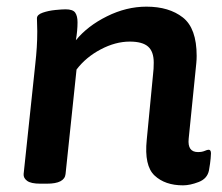

<svg xmlns="http://www.w3.org/2000/svg" viewBox="-20 -550 667 577"><path d="M530 7Q476 7 444.5 -22.5Q413 -52 421 -130L440 -327Q441 -336 441.5 -343.5Q442 -351 442 -362Q442 -395 425 -410Q408 -425 370 -425Q327 -425 282.5 -401.5Q238 -378 210 -341L177 -27Q174 2 121 2H101Q73 2 61.5 -6.5Q50 -15 51 -27L86 -357Q89 -384 90.5 -407.5Q92 -431 92 -456Q92 -467 91.5 -476Q91 -485 91 -495Q91 -506 108.5 -512Q126 -518 146.5 -520Q167 -522 177 -522Q199 -522 206 -512Q213 -502 213 -483Q213 -458 208 -429Q243 -472 301.5 -501Q360 -530 420 -530Q488 -530 529.5 -497.5Q571 -465 571 -382Q571 -371 570 -361Q569 -351 568 -341L547 -133Q543 -93 575 -93Q587 -93 595 -96.5Q603 -100 607 -100Q614 -100 614 -89Q614 -86 613 -73.5Q612 -61 608 -38Q603 -13 577 -3Q551 7 530 7Z"/></svg>

Font: Asap Semi Expanded Semi Expanded SemiBold
Style: Italic
Weight: 600
Width: 6
Italic angle: -6°
Designer: Pablo Cosgaya
Foundry: Omnibus-Type
Version: Version 3.001; ttfautohint (v1.8.4.7-5d5b)